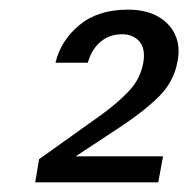

<svg xmlns="http://www.w3.org/2000/svg" viewBox="-20 -730 390 398"><path d="M53 -352 61 -400 190 -492Q222 -515 246.5 -540.5Q271 -566 277 -600Q282 -629 269 -644Q256 -659 233 -659Q207 -659 188.5 -643.5Q170 -628 162 -600H95Q106 -646 144.5 -678Q183 -710 245 -710Q283 -710 308 -695.5Q333 -681 343.5 -657Q354 -633 348 -603Q341 -562 311 -531.5Q281 -501 228 -466L137 -406H318L308 -352Z"/></svg>

Font: DM Sans 18pt
Style: Italic
Weight: 400
Italic angle: -10°
Designer: Colophon Foundry, Jonny Pinhorn
Foundry: Colophon Foundry
Version: Version 4.004;gftools[0.9.30]